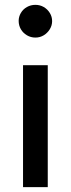

<svg xmlns="http://www.w3.org/2000/svg" viewBox="-20 -772 292 792"><path d="M75 0V-503H177V0ZM126 -617Q107 -617 91 -626.5Q75 -636 66 -651.5Q57 -667 57 -686Q57 -703 66 -718.5Q75 -734 91 -743Q107 -752 126 -752Q145 -752 160.5 -743Q176 -734 185.5 -718.5Q195 -703 195 -685Q195 -667 185.5 -651.5Q176 -636 160.5 -626.5Q145 -617 126 -617Z"/></svg>

Font: REM
Style: Regular
Weight: 400
Designer: Octavio Pardo
Foundry: Ashler Design
Version: Version 1.005;gftools[0.9.28]